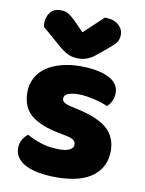

<svg xmlns="http://www.w3.org/2000/svg" viewBox="-85 -800 662 877"><g transform="rotate(10 246.0 -361.5)"><path d="M462 -145Q462 -69 405 -26Q348 17 237 17Q195 17 159 11Q123 5 97.5 -7.5Q72 -20 57.5 -39Q43 -58 43 -84Q43 -108 53 -124.5Q63 -141 77 -152Q106 -136 143.5 -123.5Q181 -111 230 -111Q261 -111 277.5 -120Q294 -129 294 -144Q294 -158 282 -166Q270 -174 242 -179L212 -185Q125 -202 82.5 -238.5Q40 -275 40 -343Q40 -380 56 -410Q72 -440 101 -460Q130 -480 170.5 -491Q211 -502 260 -502Q297 -502 329.5 -496.5Q362 -491 386 -480Q410 -469 424 -451.5Q438 -434 438 -410Q438 -387 429.5 -370.5Q421 -354 408 -343Q400 -348 384 -353.5Q368 -359 349 -363.5Q330 -368 310.5 -371Q291 -374 275 -374Q242 -374 224 -366.5Q206 -359 206 -343Q206 -332 216 -325Q226 -318 254 -312L285 -305Q381 -283 421.5 -244.5Q462 -206 462 -145ZM240 -656 330 -740Q369 -740 392 -721.5Q415 -703 415 -674Q415 -652 403.5 -637.5Q392 -623 367 -603L322 -566Q302 -549 282.5 -542Q263 -535 243 -535Q229 -535 218 -537Q207 -539 195.5 -544Q184 -549 170 -559Q156 -569 137 -586L63 -650Q62 -655 61.5 -659Q61 -663 61 -668Q61 -694 76.5 -716Q92 -738 125 -738Q135 -738 143.5 -736.5Q152 -735 161 -729.5Q170 -724 181 -715Q192 -706 206 -691Z"/></g></svg>

Font: Baloo Paaji 2 ExtraBold
Style: Regular
Weight: 800
Designer: Shuchita Grover, Noopur Datye and Ek Type
Foundry: Ek Type
Version: Version 1.640;hotconv 1.0.111;makeotfexe 2.5.65597; ttfautoh